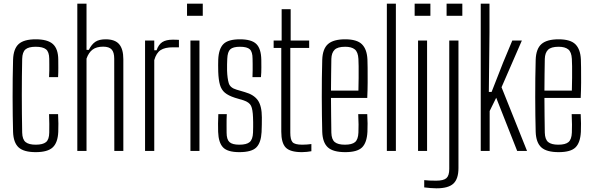

<svg xmlns="http://www.w3.org/2000/svg" viewBox="-20 -820 3220 1043"><path d="M246.5 -401Q247.5 -419.5 247.8 -436.8Q248 -454 247.8 -470Q247.5 -486 247.5 -501Q247 -538.5 229.8 -552.2Q212.5 -566 174 -566Q135 -566 118.2 -551.5Q101.5 -537 100.5 -500Q99.5 -453.5 99 -404.5Q98.5 -355.5 98.5 -304.8Q98.5 -254 99 -202.2Q99.5 -150.5 100.5 -99.5Q101.5 -62.5 119 -48.2Q136.5 -34 174 -34Q212.5 -34 229.8 -48Q247 -62 247.5 -99.5Q247.5 -123 247.8 -146.5Q248 -170 246.5 -200H295.5Q297 -177 297.2 -149.2Q297.5 -121.5 296.5 -103.5Q294 -45 266.2 -19.2Q238.5 6.5 174 6.5Q109.5 6.5 81.2 -19.2Q53 -45 51 -103.5Q50 -145 49.2 -193Q48.5 -241 48.5 -292.5Q48.5 -344 49 -395.5Q49.5 -447 51 -495.5Q53 -555 81.5 -580.8Q110 -606.5 174 -606.5Q238.5 -606.5 267.2 -580.8Q296 -555 296.5 -496.5Q296.5 -474.5 296.8 -451Q297 -427.5 295.5 -401Z M400 0V-800H450V-549H462.5Q477.5 -579 497.8 -592.8Q518 -606.5 554 -606.5Q604.5 -606.5 627.2 -580Q650 -553.5 650 -498V0H601L600.5 -501Q600.5 -536 586.5 -551.2Q572.5 -566.5 540.5 -566.5Q504 -566.5 482.8 -550.5Q461.5 -534.5 450 -501.5V0Z M768 0V-600H818V-547H830.5Q841.5 -578.5 862 -591.5Q882.5 -604.5 919 -604.5Q926 -604.5 935.2 -604.2Q944.5 -604 952 -603.5V-563H919Q876 -563 852.5 -547.8Q829 -532.5 818 -493.5V0Z M996 -734V-800H1081.5V-734ZM1014.5 0V-600H1063.5V0Z M1280 6.5Q1216.5 6.5 1191.8 -19.2Q1167 -45 1165 -103.5Q1164.5 -127.5 1164.5 -149Q1164.5 -170.5 1166 -200H1212Q1210.5 -170 1210.8 -144.2Q1211 -118.5 1211 -99.5Q1211 -62.5 1226.5 -48.2Q1242 -34 1280 -34Q1319.5 -34 1336.2 -48.2Q1353 -62.5 1354.5 -99.5Q1355 -115.5 1355.2 -129.5Q1355.5 -143.5 1355.2 -156.5Q1355 -169.5 1354.5 -182Q1353 -225.5 1343.8 -245Q1334.5 -264.5 1303 -275L1256 -289Q1220.5 -300.5 1201.5 -316.5Q1182.5 -332.5 1174.8 -359.5Q1167 -386.5 1165.5 -430.5Q1165 -452.5 1165 -466.2Q1165 -480 1165.5 -496Q1168 -555 1193.8 -580.8Q1219.5 -606.5 1283.5 -606.5Q1346.5 -606.5 1372.5 -581Q1398.5 -555.5 1399.5 -495Q1399.5 -484 1399.8 -454.2Q1400 -424.5 1397.5 -401H1351.5Q1352.5 -419.5 1352.5 -438Q1352.5 -456.5 1352.5 -472.5Q1352.5 -488.5 1352 -501Q1352 -538 1337.2 -552Q1322.5 -566 1283.5 -566Q1246 -566 1231 -552.2Q1216 -538.5 1214.5 -500Q1214 -487.5 1213.5 -469.5Q1213 -451.5 1213.5 -436Q1215 -394.5 1222.5 -368.8Q1230 -343 1265 -333L1310.5 -319.5Q1359 -306 1380.8 -275Q1402.5 -244 1402.5 -182Q1402.5 -159 1402.2 -142.8Q1402 -126.5 1401 -102.5Q1398 -45 1372.5 -19.2Q1347 6.5 1280 6.5Z M1620 6.5Q1556.5 6.5 1532.2 -18.5Q1508 -43.5 1508 -105V-559.5H1466.5V-600H1510V-770H1559V-600H1659.5V-559.5H1557V-99.5Q1557 -61.5 1569 -47.8Q1581 -34 1622 -34Q1637.5 -34 1647.5 -35Q1657.5 -36 1671.5 -37.5V1.5Q1659.5 3.5 1646.8 5Q1634 6.5 1620 6.5Z M1855.5 6.5Q1789.5 6.5 1761 -19.5Q1732.5 -45.5 1730.5 -104Q1729.5 -145 1728.8 -193.2Q1728 -241.5 1728 -292.5Q1728 -343.5 1728.5 -395.2Q1729 -447 1730.5 -495Q1732.5 -555 1762 -580.8Q1791.5 -606.5 1855 -606.5Q1919 -606.5 1946.2 -579.5Q1973.5 -552.5 1976 -497Q1976.5 -485.5 1977 -451.5Q1977.5 -417.5 1977.2 -373.2Q1977 -329 1975 -288H1778Q1778 -241.5 1778.8 -194Q1779.5 -146.5 1780 -99.5Q1781 -62.5 1798.5 -48.2Q1816 -34 1853.5 -34Q1892 -34 1908.8 -48.2Q1925.5 -62.5 1927 -99.5Q1928 -114.5 1927.8 -143.5Q1927.5 -172.5 1926 -200H1975Q1976.5 -178.5 1976.8 -149.2Q1977 -120 1976 -104Q1973 -45 1946.8 -19.2Q1920.5 6.5 1855.5 6.5ZM1778 -328H1927Q1928 -361.5 1928.2 -396.8Q1928.5 -432 1928.2 -460Q1928 -488 1927 -500Q1925 -537.5 1907.2 -551.8Q1889.5 -566 1855 -566Q1814 -566 1797.5 -549.5Q1781 -533 1780 -500Q1779.5 -459 1778.8 -416Q1778 -373 1778 -328Z M2081.5 0V-800H2130.5V0Z M2232.5 -734V-800H2318V-734ZM2251 0V-600H2300V0Z M2406 -734V-800H2491.5V-734ZM2351 203Q2338.5 203 2318.2 201.5Q2298 200 2284.5 198V158.5Q2297 160 2313.2 160.8Q2329.5 161.5 2349 161.5Q2389.5 161.5 2405 147.8Q2420.5 134 2420.5 98V-600H2470.5V93Q2470.5 151.5 2443.2 177.2Q2416 203 2351 203Z M2591.5 0V-800H2639V-643.5L2635.5 -320.5H2650.5L2713 -480L2763 -600H2815L2704.5 -346L2843 0H2789.5L2675.5 -289L2640 -217V0Z M3015 6.5Q2949 6.5 2920.5 -19.5Q2892 -45.5 2890 -104Q2889 -145 2888.2 -193.2Q2887.5 -241.5 2887.5 -292.5Q2887.5 -343.5 2888 -395.2Q2888.5 -447 2890 -495Q2892 -555 2921.5 -580.8Q2951 -606.5 3014.5 -606.5Q3078.5 -606.5 3105.8 -579.5Q3133 -552.5 3135.5 -497Q3136 -485.5 3136.5 -451.5Q3137 -417.5 3136.8 -373.2Q3136.5 -329 3134.5 -288H2937.5Q2937.5 -241.5 2938.2 -194Q2939 -146.5 2939.5 -99.5Q2940.5 -62.5 2958 -48.2Q2975.5 -34 3013 -34Q3051.5 -34 3068.2 -48.2Q3085 -62.5 3086.5 -99.5Q3087.5 -114.5 3087.2 -143.5Q3087 -172.5 3085.5 -200H3134.5Q3136 -178.5 3136.2 -149.2Q3136.5 -120 3135.5 -104Q3132.5 -45 3106.2 -19.2Q3080 6.5 3015 6.5ZM2937.5 -328H3086.5Q3087.5 -361.5 3087.8 -396.8Q3088 -432 3087.8 -460Q3087.5 -488 3086.5 -500Q3084.5 -537.5 3066.8 -551.8Q3049 -566 3014.5 -566Q2973.5 -566 2957 -549.5Q2940.5 -533 2939.5 -500Q2939 -459 2938.2 -416Q2937.5 -373 2937.5 -328Z"/></svg>

Font: Big Shoulders Text ExtraLight
Style: Regular
Weight: 250
Version: Version 2.002